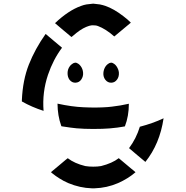

<svg xmlns="http://www.w3.org/2000/svg" viewBox="-20 -1020 1010 1040"><path d="M483 -1000Q483 -1000 486.5 -1000Q489.5 -999.5 502.2 -998.2Q515 -997 521 -996Q538 -992.5 551 -988Q597 -972 648 -932.5Q673 -913.5 686.5 -899.5Q688.5 -897.5 688.5 -897Q604 -826.5 599 -822.5Q552.5 -863.5 510.5 -879Q504 -881 502 -881.5Q500.5 -882 497 -882.2Q493.5 -882.5 492 -882.5Q485.5 -883.5 482 -883Q480.5 -883 477 -882.8Q473.5 -882.5 472 -882Q467 -881.5 463 -880Q461 -879.5 457.8 -878.2Q454.5 -877 451.8 -876Q449 -875 446.5 -874Q414 -860.5 373.5 -824.5Q373 -824 367 -819.5Q352 -832 322.2 -857Q292.5 -882 278 -894.5Q350 -963 418 -987.5Q433.5 -993.5 448 -996Q454.5 -997 467.2 -998.2Q480 -999.5 483 -1000ZM98.5 -470.5V-478Q103 -585.5 136.2 -670Q169.5 -754.5 227 -836H227.5Q242 -823.5 271.5 -798.8Q301 -774 316 -761.5Q268 -697.5 240 -615Q208 -520 216 -419.5Q153 -439.5 98.5 -470.5ZM387 -680.5Q395.5 -681 405 -674Q411.5 -669.5 417 -662Q428.5 -646.5 430 -627Q432 -606.5 420 -589Q409 -573 389 -572Q369.5 -571.5 356.5 -588Q345.5 -603 346 -625Q346.5 -645.5 358 -661Q361.5 -666.5 370 -673Q379 -680 387 -680.5ZM598.5 -674Q605 -669.5 610.5 -662Q622.5 -644.5 624 -627Q625.5 -604.5 614 -589Q602 -572.5 583 -572Q563.5 -571.5 550.5 -588Q538.5 -603.5 540 -625Q541.5 -645 552 -660.5Q556.5 -667 564 -673Q573 -680 581 -680.5Q589 -681 598.5 -674ZM292 -458.5Q370 -441.5 432.5 -439Q503.5 -435.5 563 -440Q571 -440.5 587 -442.5Q631.5 -447.5 678 -458Q678 -391 656.5 -335.5Q653.5 -335 639 -332.5Q624.5 -330 616.5 -329Q578.5 -325 574.5 -324.5Q539.5 -321.5 484.5 -321.5Q435 -321.5 395 -325Q370.5 -327 313 -336L311.5 -339Q292 -393.5 291.5 -458.5ZM865.5 -379H866Q845.5 -240.5 767.5 -143Q752.5 -155 723.2 -180Q694 -205 679 -217.5Q718 -269.5 737.5 -333.5Q807 -351.5 865.5 -379ZM492.5 0H477Q413 -2 350.5 -28Q325.5 -38.5 300.5 -54.5Q281.5 -66.5 266.5 -78.5Q265.5 -79.5 263.2 -81.2Q261 -83 259.2 -84.5Q257.5 -86 256 -87.5Q270 -99 296.5 -121.2Q323 -143.5 335.5 -154Q337.5 -155.5 341.2 -158.5Q345 -161.5 347 -163Q384 -134.5 442 -120.5Q448.5 -119 463 -118Q485.5 -116.5 507 -118Q520.5 -119 527.5 -120.5Q587.5 -135.5 623 -163H623.5Q636.5 -152 660.5 -132Q684.5 -112 691.5 -106Q695.5 -103 703 -96.8Q710.5 -90.5 714 -87Q672.5 -51.5 619 -28Q558.5 -2 492.5 0Z"/></svg>

Font: DSEG7 7SEGGCHAN MINI
Style: Regular
Weight: 400
Designer: Keshikan(Twitter:@keshinomi_88pro)
Version: Version 0.3